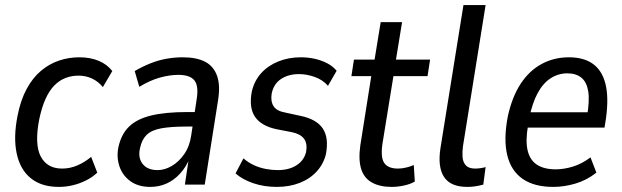

<svg xmlns="http://www.w3.org/2000/svg" viewBox="-20 -725 2441 754"><path d="M211 9Q143 9 101 -25Q59 -59 45.5 -122.5Q32 -186 49 -271Q61 -332 84.5 -375.5Q108 -419 140.5 -446.5Q173 -474 211.5 -487Q250 -500 291 -500Q335 -500 368 -486Q401 -472 421 -446L384 -383Q366 -405 341.5 -416.5Q317 -428 288 -428Q262 -428 238 -419Q214 -410 194 -390Q174 -370 159 -337Q144 -304 134 -256Q115 -158 140 -110.5Q165 -63 224 -63Q255 -63 284 -75.5Q313 -88 338 -109L362 -47Q343 -29 318 -16.5Q293 -4 266 2.5Q239 9 211 9Z M570 9Q523 9 492 -13.5Q461 -36 449 -72Q437 -108 445 -147Q456 -198 487 -228Q518 -258 574 -271.5Q630 -285 716 -285H758L750 -228H712Q651 -228 613 -221Q575 -214 556 -195.5Q537 -177 530 -144Q521 -106 540 -81.5Q559 -57 599 -57Q627 -57 655 -73.5Q683 -90 704 -120.5Q725 -151 731 -194L752 -333Q761 -386 744 -408.5Q727 -431 680 -431Q647 -431 608.5 -420.5Q570 -410 527 -384L509 -446Q540 -464 571.5 -476.5Q603 -489 635 -494.5Q667 -500 697 -500Q752 -500 785.5 -482.5Q819 -465 832.5 -427Q846 -389 836 -329L784 0H706L722 -106H726Q711 -69 687 -43Q663 -17 633.5 -4Q604 9 570 9Z M1067 9Q1017 9 974.5 -5.5Q932 -20 905 -44L936 -103Q956 -86 978 -76Q1000 -66 1024 -61.5Q1048 -57 1071 -57Q1115 -57 1144.5 -76Q1174 -95 1182 -128Q1188 -161 1174 -180Q1160 -199 1126 -206L1064 -218Q1005 -231 981 -267Q957 -303 969 -366Q979 -408 1005.5 -437.5Q1032 -467 1072.5 -483.5Q1113 -500 1162 -500Q1190 -500 1216.5 -494Q1243 -488 1265 -476.5Q1287 -465 1302 -447L1268 -388Q1247 -412 1215.5 -423Q1184 -434 1154 -434Q1113 -434 1084 -415Q1055 -396 1047 -358Q1042 -328 1054 -308.5Q1066 -289 1100 -283L1160 -270Q1223 -257 1247.5 -220.5Q1272 -184 1260 -120Q1251 -82 1224.5 -52.5Q1198 -23 1157.5 -7Q1117 9 1067 9Z M1518 9Q1472 9 1441 -8Q1410 -25 1398.5 -61Q1387 -97 1395 -154L1438 -426H1360L1370 -491H1451L1475 -638H1559L1535 -491H1669L1659 -426H1525L1482 -161Q1474 -107 1489 -85Q1504 -63 1543 -63Q1558 -63 1575 -67Q1592 -71 1605 -77L1609 -12Q1592 -2 1567 3.5Q1542 9 1518 9Z M1815 9Q1749 9 1723.5 -30.5Q1698 -70 1710 -145L1800 -705H1887L1798 -150Q1795 -128 1796.5 -108Q1798 -88 1809.5 -75.5Q1821 -63 1846 -63Q1857 -63 1869.5 -65Q1882 -67 1887 -69L1878 0Q1859 5 1844.5 7Q1830 9 1815 9Z M2153 9Q2078 9 2032.5 -22.5Q1987 -54 1972 -115.5Q1957 -177 1974 -267Q1991 -345 2025 -396.5Q2059 -448 2107.5 -474Q2156 -500 2214 -500Q2272 -500 2308 -474.5Q2344 -449 2357.5 -396.5Q2371 -344 2360 -262L2354 -224H2037L2047 -284H2303L2285 -266Q2296 -330 2290 -366.5Q2284 -403 2263 -420Q2242 -437 2208 -437Q2173 -437 2143 -418Q2113 -399 2091.5 -359.5Q2070 -320 2058 -259L2054 -234Q2043 -173 2052 -134.5Q2061 -96 2089 -78Q2117 -60 2162 -60Q2195 -60 2230.5 -71Q2266 -82 2299 -107L2322 -47Q2284 -17 2239.5 -4Q2195 9 2153 9Z"/></svg>

Font: Nunito Sans 10pt Condensed Medium
Style: Italic
Weight: 500
Width: 3
Italic angle: -9°
Designer: Vernon Adams
Foundry: Vernon Adams
Version: Version 3.101;gftools[0.9.27]